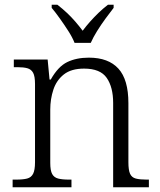

<svg xmlns="http://www.w3.org/2000/svg" viewBox="-20 -786 672 806"><path d="M33 0V-32H47Q77 -32 94 -36.5Q111 -41 119 -56.5Q127 -72 127 -105V-433Q127 -466 119 -480.5Q111 -495 95 -499.5Q79 -504 53 -504H38V-536H180L188 -452H193Q224 -507 262.5 -525.5Q301 -544 353 -544Q435 -544 477 -498Q519 -452 519 -353V-105Q519 -72 526 -56.5Q533 -41 550 -36.5Q567 -32 595 -32H605V0H455V-354Q455 -420 428 -459Q401 -498 333 -498Q279 -498 248 -473.5Q217 -449 204 -409.5Q191 -370 191 -326V-102Q191 -70 199 -55.5Q207 -41 224 -36.5Q241 -32 270 -32H280V0ZM293 -606Q284 -629 267 -655.5Q250 -682 231.5 -708Q213 -734 197 -753V-766H221Q243 -749 261.5 -731.5Q280 -714 296 -695.5Q312 -677 327 -657Q342 -677 358.5 -695.5Q375 -714 393 -731.5Q411 -749 433 -766H457V-753Q442 -734 423 -708Q404 -682 387.5 -655.5Q371 -629 361 -606Z"/></svg>

Font: Noto Serif Khmer Light
Style: Regular
Weight: 300
Version: Version 2.003